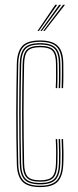

<svg xmlns="http://www.w3.org/2000/svg" viewBox="-20 -774 325 800"><path d="M147.2 5.5Q95.2 5.5 73.2 -17.5Q51.2 -40.5 50 -91.8Q48.8 -149.2 48.1 -201.9Q47.5 -254.5 47.6 -304.6Q47.8 -354.8 48.4 -404.9Q49 -455 50 -507.2Q51.2 -558 72.4 -581.8Q93.5 -605.5 147 -605.5Q197.8 -605.5 220.6 -583.1Q243.5 -560.8 243.8 -507.8Q244 -486 244.1 -461.1Q244.2 -436.2 242.8 -406.8H236.8Q238 -435.5 237.9 -460.2Q237.8 -485 237.8 -507.5Q237.2 -557.2 216.5 -578.5Q195.8 -599.8 147 -599.8Q96 -599.8 76.6 -577.4Q57.2 -555 56 -507Q55 -455 54.4 -404.2Q53.8 -353.5 53.8 -302.5Q53.8 -251.5 54.2 -199.2Q54.8 -147 56 -92Q57.2 -43.2 77.6 -21.8Q98 -0.2 147.2 -0.2Q195 -0.2 215.5 -21Q236 -41.8 237.8 -91.8Q238.5 -114 238.4 -138.1Q238.2 -162.2 236.8 -194.5H242.8Q244.2 -165.2 244.5 -140.1Q244.8 -115 243.8 -91.8Q242 -40 220.4 -17.2Q198.8 5.5 147.2 5.5ZM147.2 -5.8Q100.5 -5.8 81.9 -25.8Q63.2 -45.8 62.2 -92Q61.2 -147 60.6 -199.5Q60 -252 60 -303.2Q60 -354.5 60.6 -405.1Q61.2 -455.8 62.2 -506.8Q63.2 -554.5 82 -574.4Q100.8 -594.2 147 -594.2Q192.8 -594.2 212 -574.6Q231.2 -555 231.5 -507.5Q231.8 -488.8 231.9 -463Q232 -437.2 230.5 -406.8H224.5Q226 -437.5 225.8 -463.4Q225.5 -489.2 225.5 -507.2Q225.2 -552.8 207.5 -570.6Q189.8 -588.5 147 -588.5Q104 -588.5 86.6 -570.4Q69.2 -552.2 68.2 -506.5Q67.2 -458 66.6 -408.2Q66 -358.5 65.9 -307.1Q65.8 -255.8 66.2 -202.4Q66.8 -149 68 -93Q69 -48 86.4 -29.8Q103.8 -11.5 147.2 -11.5Q189.8 -11.5 206.9 -29.4Q224 -47.2 225.5 -92.2Q226.2 -113.8 226.1 -138.4Q226 -163 224.5 -194.5H230.5Q232 -159.2 232.1 -135.5Q232.2 -111.8 231.5 -92.2Q229.8 -44.8 211.4 -25.2Q193 -5.8 147.2 -5.8ZM147.2 -17Q107 -17 91.1 -33.8Q75.2 -50.5 74.2 -93Q73.2 -146.8 72.6 -198.5Q72 -250.2 72 -301.2Q72 -352.2 72.6 -403.2Q73.2 -454.2 74.2 -506.2Q75.2 -549.2 91 -566.1Q106.8 -583 147 -583Q187.2 -583 203.2 -566.4Q219.2 -549.8 219.2 -507.2Q219.5 -485 219.6 -461.1Q219.8 -437.2 218.2 -406.8H212.2Q213.8 -437.8 213.5 -461.6Q213.2 -485.5 213.2 -507Q213.2 -546.8 199 -562Q184.8 -577.2 147 -577.2Q109.2 -577.2 95.2 -561.8Q81.2 -546.2 80.5 -506.2Q79.5 -456.8 78.9 -407.2Q78.2 -357.8 78.2 -307Q78.2 -256.2 78.8 -203.1Q79.2 -150 80.5 -93Q81.2 -53.8 95.2 -38.2Q109.2 -22.8 147.2 -22.8Q184.2 -22.8 198.1 -37.8Q212 -52.8 213.2 -92.8Q214 -115 213.9 -138.9Q213.8 -162.8 212.2 -194.5H218.2Q219.8 -162 219.9 -137.6Q220 -113.2 219.2 -92.8Q218 -49.8 202.2 -33.4Q186.5 -17 147.2 -17ZM136.2 -645 210.2 -754H218.2L142.2 -645ZM160 -645 242.8 -754H250.8L166 -645ZM148.2 -645 226.5 -754H234.5L154.2 -645Z"/></svg>

Font: Big Shoulders Inline Display ExtraLight
Style: Regular
Weight: 250
Version: Version 2.002